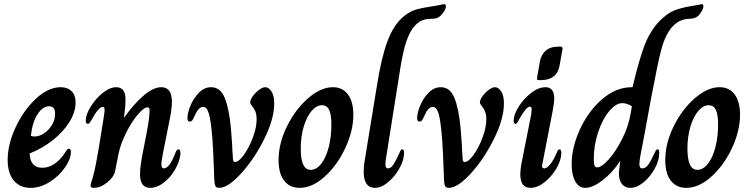

<svg xmlns="http://www.w3.org/2000/svg" viewBox="-20 -897 3616 927"><path d="M17 -125Q17 -200 55.5 -282.5Q94 -365 153.5 -420.5Q213 -476 273 -476Q306 -476 325.5 -457Q345 -438 345 -402Q345 -357 316 -309.5Q287 -262 236.5 -221.5Q186 -181 123 -156Q126 -87 184 -87Q216 -87 244.5 -107Q273 -127 295 -161Q300 -170 304 -174.5Q308 -179 312 -179Q318 -179 320 -175Q322 -171 322 -161Q322 -129 293.5 -88Q265 -47 220 -18.5Q175 10 128 10Q76 10 46.5 -25.5Q17 -61 17 -125ZM246 -348Q246 -384 217 -384Q186 -384 161 -345Q136 -306 129 -241Q135 -238 148 -238Q170 -238 193 -253.5Q216 -269 231 -294Q246 -319 246 -348Z M417 -1Q417 -5 422 -22Q427 -35 436 -72Q443 -101 456 -177Q469 -253 480 -325Q485 -357 485 -366Q485 -381 476 -381Q467 -381 453 -365.5Q439 -350 423 -320Q419 -312 414 -305.5Q409 -299 404 -299Q394 -299 394 -316Q394 -343 417.5 -381.5Q441 -420 475.5 -448Q510 -476 542 -476Q562 -476 574 -462Q586 -448 586 -418Q586 -379 578 -329H579Q686 -476 759 -476Q810 -476 810 -405Q810 -374 801 -329Q777 -212 768 -163.5Q759 -115 759 -105Q759 -84 771 -84Q799 -84 828 -162Q834 -176 841 -176Q853 -176 851 -151Q847 -116 825 -78Q803 -40 770.5 -15Q738 10 705 10Q656 10 656 -56Q656 -82 662 -119Q668 -156 680 -214Q688 -253 694.5 -292Q701 -331 702 -355V-363Q702 -379 692 -379Q675 -379 645 -343.5Q615 -308 588.5 -255Q562 -202 552 -153L536 -72Q530 -42 497.5 -16Q465 10 433 10Q417 10 417 -1Z M1013 -74Q1010 -163 1006 -219Q999 -313 989 -347Q979 -381 961 -381Q938 -381 919 -336Q912 -320 907.5 -315Q903 -310 896 -310Q885 -310 885 -327Q885 -352 900 -388Q915 -424 941 -450Q967 -476 999 -476Q1044 -476 1065 -424.5Q1086 -373 1095 -277Q1100 -212 1101 -197Q1101 -177 1104 -145Q1104 -127 1106 -121Q1108 -115 1115 -115Q1133 -115 1158 -150Q1183 -185 1201 -233.5Q1219 -282 1219 -320Q1219 -344 1213 -358.5Q1207 -373 1197.5 -384.5Q1188 -396 1188 -402Q1188 -415 1200.5 -432.5Q1213 -450 1230.5 -463Q1248 -476 1261 -476Q1277 -476 1290.5 -456Q1304 -436 1304 -397Q1304 -324 1256.5 -227.5Q1209 -131 1145 -60.5Q1081 10 1038 10Q1026 10 1021.5 3.5Q1017 -3 1015.5 -18.5Q1014 -34 1013 -74Z M1325 -124Q1325 -205 1365.5 -287Q1406 -369 1467.5 -422.5Q1529 -476 1587 -476Q1634 -476 1660 -441Q1686 -406 1686 -343Q1686 -266 1647.5 -183Q1609 -100 1548.5 -45Q1488 10 1426 10Q1379 10 1352 -24.5Q1325 -59 1325 -124ZM1580 -295Q1580 -345 1569 -367Q1558 -389 1535 -389Q1508 -389 1484.5 -361.5Q1461 -334 1446.5 -286Q1432 -238 1432 -179Q1432 -77 1480 -77Q1508 -77 1531 -106.5Q1554 -136 1567 -186Q1580 -236 1580 -295Z M1736 -69Q1736 -93 1740 -117L1800 -484Q1821 -619 1851.5 -700Q1882 -781 1933 -821Q1963 -844 1992.5 -852Q2022 -860 2070 -867Q2101 -872 2110.5 -874.5Q2120 -877 2123 -877Q2133 -877 2133 -866Q2133 -857 2125.5 -844.5Q2118 -832 2107 -821Q2096 -811 2085.5 -808.5Q2075 -806 2059 -806Q2015 -806 1986 -776Q1961 -751 1943.5 -701.5Q1926 -652 1912 -563L1842 -122Q1841 -115 1841 -105Q1841 -93 1844 -88.5Q1847 -84 1853 -84Q1868 -84 1881 -105Q1894 -126 1910 -162Q1912 -168 1915 -172Q1918 -176 1922 -176Q1931 -176 1931 -159Q1931 -125 1909 -85Q1887 -45 1854 -17.5Q1821 10 1790 10Q1736 10 1736 -69Z M2122 -74Q2119 -163 2115 -219Q2108 -313 2098 -347Q2088 -381 2070 -381Q2047 -381 2028 -336Q2021 -320 2016.5 -315Q2012 -310 2005 -310Q1994 -310 1994 -327Q1994 -352 2009 -388Q2024 -424 2050 -450Q2076 -476 2108 -476Q2153 -476 2174 -424.5Q2195 -373 2204 -277Q2209 -212 2210 -197Q2210 -177 2213 -145Q2213 -127 2215 -121Q2217 -115 2224 -115Q2242 -115 2267 -150Q2292 -185 2310 -233.5Q2328 -282 2328 -320Q2328 -344 2322 -358.5Q2316 -373 2306.5 -384.5Q2297 -396 2297 -402Q2297 -415 2309.5 -432.5Q2322 -450 2339.5 -463Q2357 -476 2370 -476Q2386 -476 2399.5 -456Q2413 -436 2413 -397Q2413 -324 2365.5 -227.5Q2318 -131 2254 -60.5Q2190 10 2147 10Q2135 10 2130.5 3.5Q2126 -3 2124.5 -18.5Q2123 -34 2122 -74Z M2573 -522 2587 -601Q2593 -633 2615 -652.5Q2637 -672 2678 -672H2686Q2697 -672 2696 -661L2682 -582Q2670 -510 2590 -510H2583Q2576 -510 2574 -512.5Q2572 -515 2573 -522ZM2492 -56Q2492 -74 2497 -104L2545 -346Q2547 -364 2547 -368Q2547 -382 2538 -382Q2529 -382 2517 -367.5Q2505 -353 2486 -320Q2485 -318 2481.5 -311.5Q2478 -305 2475 -302Q2472 -299 2469 -299Q2460 -299 2460 -315Q2460 -343 2484 -381.5Q2508 -420 2544 -448Q2580 -476 2614 -476Q2656 -476 2656 -420Q2656 -404 2649 -365L2599 -107Q2597 -99 2597 -96Q2597 -84 2608 -84Q2621 -84 2637.5 -105Q2654 -126 2669 -162Q2674 -176 2681 -176Q2690 -176 2690 -159Q2690 -124 2667 -84.5Q2644 -45 2609.5 -17.5Q2575 10 2541 10Q2492 10 2492 -56Z M2740 -104Q2740 -185 2780 -272.5Q2820 -360 2887 -418Q2954 -476 3031 -476H3034Q3066 -611 3092.5 -679.5Q3119 -748 3163 -794Q3201 -833 3235.5 -846.5Q3270 -860 3314 -867Q3346 -872 3356 -874.5Q3366 -877 3368 -877Q3376 -877 3376 -866Q3376 -857 3369 -844.5Q3362 -832 3352 -821Q3341 -812 3330 -809Q3319 -806 3302 -806Q3245 -802 3208 -744Q3186 -709 3171 -651Q3156 -593 3124 -425Q3124 -422 3094 -261Q3075 -162 3073 -151Q3067 -121 3067 -105Q3067 -94 3070.5 -89Q3074 -84 3081 -84Q3098 -84 3111.5 -104Q3125 -124 3142 -162Q3143 -163 3145 -167.5Q3147 -172 3149.5 -174Q3152 -176 3155 -176Q3163 -176 3163 -158Q3163 -124 3142 -84.5Q3121 -45 3088 -17.5Q3055 10 3023 10Q2997 10 2982.5 -9Q2968 -28 2968 -60Q2968 -68 2970 -84L2975 -118H2973Q2936 -62 2888.5 -26Q2841 10 2806 10Q2775 10 2757.5 -21Q2740 -52 2740 -104ZM3024 -345 3031 -384Q3006 -399 2985 -399Q2953 -399 2920.5 -359.5Q2888 -320 2867.5 -257.5Q2847 -195 2847 -130Q2847 -106 2850.5 -97.5Q2854 -89 2863 -89Q2885 -89 2919.5 -128Q2954 -167 2984 -226.5Q3014 -286 3024 -345Z M3192 -124Q3192 -205 3232.5 -287Q3273 -369 3334.5 -422.5Q3396 -476 3454 -476Q3501 -476 3527 -441Q3553 -406 3553 -343Q3553 -266 3514.5 -183Q3476 -100 3415.5 -45Q3355 10 3293 10Q3246 10 3219 -24.5Q3192 -59 3192 -124ZM3447 -295Q3447 -345 3436 -367Q3425 -389 3402 -389Q3375 -389 3351.5 -361.5Q3328 -334 3313.5 -286Q3299 -238 3299 -179Q3299 -77 3347 -77Q3375 -77 3398 -106.5Q3421 -136 3434 -186Q3447 -236 3447 -295Z"/></svg>

Font: Charm
Style: Bold
Weight: 700
Designer: Katatrad Aksorn Co.,Ltd.
Foundry: Cadson Demak Co.,Ltd.
Version: Version 1.001